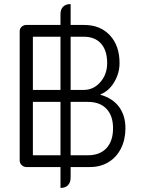

<svg xmlns="http://www.w3.org/2000/svg" viewBox="-20 -823 695 946"><path d="M598 -191Q598 -135 576 -91.5Q554 -48 514.5 -24Q475 0 424 0H328V52Q328 76 315 89.5Q302 103 278 103V0H110Q97 0 87 -9.5Q77 -19 77 -32V-669Q77 -682 86.5 -691Q96 -700 110 -700H278V-753Q278 -777 291 -790Q304 -803 328 -803V-700H395Q474 -700 521.5 -649Q569 -598 569 -512Q569 -462 542.5 -418Q516 -374 475 -358V-356Q535 -339 566.5 -296.5Q598 -254 598 -191ZM142 -380H278V-642H142ZM328 -642V-380H393Q441 -380 474.5 -418.5Q508 -457 508 -512Q508 -574 478 -608Q448 -642 393 -642ZM278 -58V-321H142V-58ZM537 -191Q537 -253 504.5 -287Q472 -321 413 -321H328V-58H413Q472 -58 504.5 -93Q537 -128 537 -191Z"/></svg>

Font: K2D ExtraLight
Style: Regular
Weight: 275
Designer: Katatrad Aksorn Co.,Ltd.
Foundry: Cadson Demak Co.,Ltd.
Version: Version 1.000; ttfautohint (v1.6)